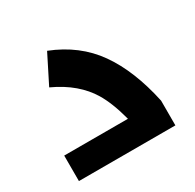

<svg xmlns="http://www.w3.org/2000/svg" viewBox="-132 -730 888 874"><g transform="rotate(-30 312.0 -293.0)"><path d="M45 -134H380Q367 -183 352 -221Q337 -259 320 -287Q293 -332 248.5 -370Q204 -408 141 -437L216 -586Q356 -531 435 -419Q514 -307 552 -130V0H45Z"/></g></svg>

Font: Noto Kufi Arabic ExtraBold
Style: Regular
Weight: 800
Designer: Monotype Design Team, David Williams, Khaled Hosny
Foundry: Google LLC
Version: Version 2.109; ttfautohint (v1.8.4.7-5d5b)